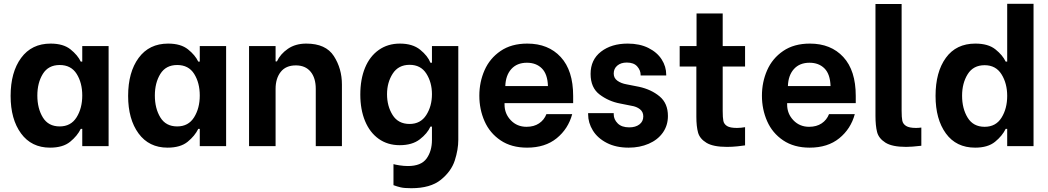

<svg xmlns="http://www.w3.org/2000/svg" viewBox="-20 -771 5530 1013"><path d="M36 -265Q36 -390 91.5 -465.5Q147 -541 247 -541Q314 -541 352 -510.5Q390 -480 406 -446H414V-528H553V0H414V-91H406Q388 -54 350 -23Q312 8 244 8Q146 8 91 -67Q36 -142 36 -265ZM414 -267Q414 -334 384.5 -381Q355 -428 295 -428Q235 -428 206 -381Q177 -334 177 -267Q177 -199 206 -151.5Q235 -104 295 -104Q354 -104 384 -152Q414 -200 414 -267Z M656 -265Q656 -390 711.5 -465.5Q767 -541 867 -541Q934 -541 972 -510.5Q1010 -480 1026 -446H1034V-528H1173V0H1034V-91H1026Q1008 -54 970 -23Q932 8 864 8Q766 8 711 -67Q656 -142 656 -265ZM1034 -267Q1034 -334 1004.5 -381Q975 -428 915 -428Q855 -428 826 -381Q797 -334 797 -267Q797 -199 826 -151.5Q855 -104 915 -104Q974 -104 1004 -152Q1034 -200 1034 -267Z M1294 -528H1434V-447H1441Q1459 -486 1499 -513.5Q1539 -541 1596 -541Q1699 -541 1741.5 -475Q1784 -409 1784 -325V0H1646V-302Q1646 -360 1618.5 -393Q1591 -426 1541 -426Q1488 -426 1461 -391.5Q1434 -357 1434 -302V0H1294Z M2056 206V95Q2066 98 2088.5 101.5Q2111 105 2132 105Q2202 105 2230.5 65.5Q2259 26 2259 -33V-103H2251Q2235 -67 2195 -36Q2155 -5 2089 -5Q2025 -5 1978 -38.5Q1931 -72 1906 -132.5Q1881 -193 1881 -272Q1881 -353 1906 -413.5Q1931 -474 1978.5 -507.5Q2026 -541 2090 -541Q2157 -541 2197 -508.5Q2237 -476 2251 -440H2259V-528H2398V-33Q2398 18 2379.5 75.5Q2361 133 2306 177.5Q2251 222 2150 222Q2113 222 2094 217.5Q2075 213 2056 206ZM2259 -274Q2259 -336 2229.5 -382.5Q2200 -429 2141 -429Q2082 -429 2052 -382.5Q2022 -336 2022 -274Q2022 -211 2051.5 -164Q2081 -117 2141 -117Q2199 -117 2229 -164Q2259 -211 2259 -274Z M2509 -266Q2509 -338 2536.5 -400.5Q2564 -463 2621 -502Q2678 -541 2762 -541Q2873 -541 2938.5 -470Q3004 -399 3004 -265V-227H2642V-219Q2642 -171 2675 -136.5Q2708 -102 2758 -102Q2797 -102 2824 -120Q2851 -138 2863 -169H2999Q2978 -91 2917 -41.5Q2856 8 2761 8Q2678 8 2621 -30.5Q2564 -69 2536.5 -131.5Q2509 -194 2509 -266ZM2871 -317Q2869 -380 2839 -410Q2809 -440 2760 -440Q2708 -440 2678 -407Q2648 -374 2646 -317Z M3083 -168V-174H3218V-168Q3218 -141 3239 -120Q3260 -99 3300 -99Q3333 -99 3353.5 -114.5Q3374 -130 3374 -157Q3374 -181 3356 -195Q3338 -209 3311 -213L3251 -225Q3192 -236 3144 -272Q3096 -308 3096 -381Q3096 -456 3151 -498.5Q3206 -541 3292 -541Q3355 -541 3401 -518Q3447 -495 3471 -457.5Q3495 -420 3495 -377V-373H3360V-376Q3360 -400 3342 -420.5Q3324 -441 3287 -441Q3256 -441 3237 -425Q3218 -409 3218 -383Q3218 -359 3237.5 -345Q3257 -331 3286 -326L3352 -313Q3416 -299 3460 -262.5Q3504 -226 3504 -159Q3504 -109 3477 -71Q3450 -33 3402.5 -12.5Q3355 8 3297 8Q3230 8 3181.5 -17Q3133 -42 3108 -82.5Q3083 -123 3083 -168Z M3793 -420V-185Q3793 -150 3796.5 -133Q3800 -116 3816 -106Q3832 -96 3868 -96Q3889 -96 3911 -100V-4Q3900 -2 3871.5 1Q3843 4 3816 4Q3743 4 3707.5 -17.5Q3672 -39 3663 -71.5Q3654 -104 3654 -155V-420H3566V-528H3655V-700H3793V-528H3911V-420Z M4000 -266Q4000 -338 4027.5 -400.5Q4055 -463 4112 -502Q4169 -541 4253 -541Q4364 -541 4429.5 -470Q4495 -399 4495 -265V-227H4133V-219Q4133 -171 4166 -136.5Q4199 -102 4249 -102Q4288 -102 4315 -120Q4342 -138 4354 -169H4490Q4469 -91 4408 -41.5Q4347 8 4252 8Q4169 8 4112 -30.5Q4055 -69 4027.5 -131.5Q4000 -194 4000 -266ZM4362 -317Q4360 -380 4330 -410Q4300 -440 4251 -440Q4199 -440 4169 -407Q4139 -374 4137 -317Z M4599 -160V-750H4737V-188Q4737 -152 4740.5 -134.5Q4744 -117 4760.5 -106.5Q4777 -96 4813 -96Q4825 -96 4841 -98V-2Q4790 4 4761 4Q4687 4 4651.5 -18.5Q4616 -41 4607.5 -74.5Q4599 -108 4599 -160Z M4916 -265Q4916 -391 4970.5 -466Q5025 -541 5126 -541Q5194 -541 5232 -510.5Q5270 -480 5286 -446H5294V-751H5433V0H5294V-91H5286Q5268 -54 5230 -23Q5192 8 5125 8Q5025 8 4970.5 -67Q4916 -142 4916 -265ZM5294 -265Q5294 -331 5264 -379Q5234 -427 5175 -427Q5115 -427 5085.5 -379.5Q5056 -332 5056 -266Q5056 -198 5085.5 -150Q5115 -102 5175 -102Q5234 -102 5264 -150Q5294 -198 5294 -265Z"/></svg>

Font: Be Vietnam
Style: Bold
Weight: 700
Designer: Gabriel Lam
Foundry: TypeRant
Version: Version 4.000